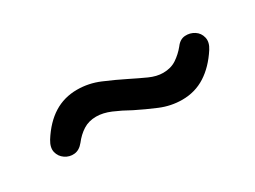

<svg xmlns="http://www.w3.org/2000/svg" viewBox="-26 -533 653 491"><g transform="rotate(-30 300.0 -287.5)"><path d="M417 -209Q384 -209 353 -222Q322 -235 294 -249Q269 -263 246.5 -272.5Q224 -282 204 -282Q182 -282 165.5 -271.5Q149 -261 136 -244Q124 -229 109 -227.5Q94 -226 81.5 -234.5Q69 -243 65.5 -257.5Q62 -272 73 -290Q97 -328 127.5 -347Q158 -366 196 -366Q230 -366 262 -352.5Q294 -339 322 -325Q348 -312 369 -302.5Q390 -293 409 -293Q432 -293 448.5 -304Q465 -315 478 -331Q489 -346 504 -347Q519 -348 531.5 -340Q544 -332 547.5 -317Q551 -302 540 -285Q516 -248 485.5 -228.5Q455 -209 417 -209Z"/></g></svg>

Font: Nunito ExtraLight
Style: Italic
Weight: 200
Italic angle: -9°
Designer: Vernon Adams
Foundry: Vernon Adams
Version: Version 3.602